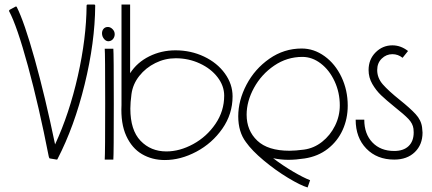

<svg xmlns="http://www.w3.org/2000/svg" viewBox="-20 -704 1904 847"><path d="M23 -661 47 -674Q52 -677 54 -673Q87 -608 133 -443.5Q179 -279 223 -67Q286 -203 323.5 -369.5Q361 -536 362 -679Q362 -684 367 -684H395Q400 -684 400 -679Q399 -518 353.5 -332Q308 -146 234 -3Q234 0 230 0L200 -5Q197 -5 195 -14Q152 -234 103.5 -412Q55 -590 20 -655Q19 -658 23 -661Z M486 -553Q486 -566 476.5 -575.5Q467 -585 456 -585Q444 -585 437 -577Q430 -569 430 -557Q430 -542 440.5 -530.5Q451 -519 465 -523Q475 -526 480.5 -534.5Q486 -543 486 -553ZM444 -248Q444 -471 442 -489H480Q482 -469 482 -246Q482 -24 480 0H442Q444 -28 444 -248Z M1006 -279Q1006 -201 961 -136.5Q916 -72 846.5 -35Q777 2 707 2Q651 2 606.5 -24Q562 -50 537 -104.5Q512 -159 516 -241V-684H554V-381Q585 -429 638.5 -455.5Q692 -482 754 -482Q822 -482 880 -454.5Q938 -427 972 -380Q1006 -333 1006 -279ZM555 -225Q555 -130 600 -83Q645 -36 714 -36Q773 -36 832.5 -68.5Q892 -101 930.5 -157.5Q969 -214 969 -282Q969 -325 940 -363Q911 -401 861.5 -424Q812 -447 755 -447Q708 -447 665.5 -426Q623 -405 594.5 -369Q566 -333 560 -289Q555 -251 555 -225Z M1252 1Q1220 1 1185 -6Q1227 26 1273 53Q1319 80 1348 91L1337 123Q1306 114 1250.5 80.5Q1195 47 1143 3.5Q1091 -40 1065 -77Q1031 -122 1031 -191Q1031 -261 1067.5 -330.5Q1104 -400 1168.5 -445Q1233 -490 1311 -490Q1365 -490 1412 -456Q1459 -422 1486.5 -364Q1514 -306 1514 -238Q1514 -180 1491.5 -130.5Q1469 -81 1426 -47.5Q1383 -14 1324 -5Q1285 1 1252 1ZM1068 -198Q1068 -128 1115 -83.5Q1162 -39 1257 -39Q1283 -39 1321 -44Q1365 -50 1401 -78.5Q1437 -107 1458 -149.5Q1479 -192 1479 -239Q1479 -296 1456 -345.5Q1433 -395 1395 -424Q1357 -453 1314 -453Q1246 -453 1189.5 -414.5Q1133 -376 1100.5 -316.5Q1068 -257 1068 -198Z M1756 -449Q1736 -465 1711 -465Q1684 -465 1664 -445.5Q1644 -426 1644 -395Q1644 -360 1669 -331.5Q1694 -303 1744 -263Q1789 -227 1813.5 -200.5Q1838 -174 1842 -142Q1844 -126 1844 -119Q1844 -66 1810 -33Q1776 0 1719 0Q1643 0 1596 -48.5Q1549 -97 1549 -176H1587Q1587 -113 1623 -75.5Q1659 -38 1719 -38Q1760 -38 1782.5 -59.5Q1805 -81 1805 -120Q1805 -130 1804 -136Q1801 -159 1782 -179Q1763 -199 1720 -233Q1683 -263 1661 -284Q1639 -305 1622.5 -333.5Q1606 -362 1606 -395Q1606 -442 1637 -473Q1668 -504 1711 -504Q1748 -504 1780 -479Z"/></svg>

Font: Vibes
Style: Regular
Weight: 400
Designer: AbdElmomen Kadhim
Version: Version 1.100